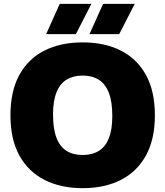

<svg xmlns="http://www.w3.org/2000/svg" viewBox="-20 -971 862 1001"><path d="M411 10Q297 10 212.5 -32.8Q128 -75.5 81.2 -160Q34.5 -244.5 34.5 -370Q34.5 -496 81 -580.5Q127.5 -665 212 -707.5Q296.5 -750 411 -750Q525.5 -750 610 -707.2Q694.5 -664.5 741 -580Q787.5 -495.5 787.5 -370Q787.5 -245 741 -160.5Q694.5 -76 610 -33Q525.5 10 411 10ZM411 -163Q461 -163 495.5 -184.5Q530 -206 547.8 -250.8Q565.5 -295.5 565.5 -366Q565.5 -440.5 547.5 -487Q529.5 -533.5 495 -555.2Q460.5 -577 411 -577Q362 -577 327.5 -556Q293 -535 274.8 -490.2Q256.5 -445.5 256.5 -374Q256.5 -299 274.5 -252.5Q292.5 -206 326.8 -184.5Q361 -163 411 -163ZM446.5 -793 517.5 -951H682.5L601.5 -793ZM220.5 -793 291.5 -951H456.5L375.5 -793Z"/></svg>

Font: Encode Sans Condensed Thin Black
Style: Regular
Weight: 900
Version: Version 3.002